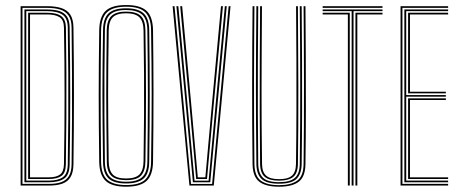

<svg xmlns="http://www.w3.org/2000/svg" viewBox="-20 -720 1784 745"><path d="M60 0V-696H162.5Q196 -696 218.6 -688.5Q241.2 -681 252.9 -663Q264.5 -645 265 -613.2Q266 -546.2 266.5 -481.2Q267 -416.2 267 -351.4Q267 -286.5 266.5 -219.8Q266 -153 265 -82.8Q264.5 -50.5 253.4 -32.5Q242.2 -14.5 221.4 -7.2Q200.5 0 170.2 0ZM67.2 -6.5H170.2Q198 -6.5 217.4 -13.2Q236.8 -20 247.1 -36.6Q257.5 -53.2 257.8 -82.8Q259 -167.5 259.4 -255.9Q259.8 -344.2 259.4 -434.1Q259 -524 257.8 -613.2Q257.5 -643.2 246 -659.8Q234.5 -676.2 213.4 -682.9Q192.2 -689.5 162.5 -689.5H67.2ZM74.8 -12.8V-683.2H162.5Q190.8 -683.2 210.1 -677.1Q229.5 -671 239.8 -655.8Q250 -640.5 250.2 -613.2Q251.5 -534.2 252 -467.4Q252.5 -400.5 252.5 -338.9Q252.5 -277.2 251.9 -214.9Q251.2 -152.5 250.2 -82.8Q249.8 -41.2 228.9 -27Q208 -12.8 170.2 -12.8ZM82 -19.2H170.2Q204.5 -19.2 223.5 -32.2Q242.5 -45.2 243 -82.8Q244.5 -174 244.9 -260Q245.2 -346 244.9 -432.9Q244.5 -519.8 243 -613.2Q242.5 -649.8 222.1 -663.2Q201.8 -676.8 162.5 -676.8H82ZM89.2 -25.5V-670.5H162.5Q200.8 -670.5 218 -657.1Q235.2 -643.8 235.8 -613.2Q237.2 -524.2 237.6 -437.8Q238 -351.2 237.5 -263.5Q237 -175.8 235.5 -82.5Q235 -49.2 218.4 -37.4Q201.8 -25.5 170.2 -25.5ZM96.5 -32H170.2Q199 -32 213.4 -43.1Q227.8 -54.2 228.2 -83.8Q229.5 -156.2 230 -221.9Q230.5 -287.5 230.5 -350.6Q230.5 -413.8 230 -478.2Q229.5 -542.8 228.2 -612.5Q227.8 -643 210.8 -653.5Q193.8 -664 162.5 -664H96.5Z M469.2 4.5Q414.2 4.5 390 -18.1Q365.8 -40.8 365 -92.8Q364 -169.5 363.5 -232.2Q363 -295 363 -352.6Q363 -410.2 363.5 -470.5Q364 -530.8 365 -602.5Q365.8 -655 390 -677.8Q414.2 -700.5 469.2 -700.5Q524.5 -700.5 548.8 -677.8Q573 -655 573.8 -602.2Q574.5 -544.5 575 -485.5Q575.5 -426.5 575.6 -364Q575.8 -301.5 575.2 -234.2Q574.8 -167 573.8 -92.8Q573 -40.8 548.8 -18.1Q524.5 4.5 469.2 4.5ZM469.2 -2Q522 -2 543.9 -23.6Q565.8 -45.2 566.2 -92.8Q567.5 -177 568 -241Q568.5 -305 568.5 -360.5Q568.5 -416 567.9 -473.6Q567.2 -531.2 566.2 -602.5Q565.8 -649.8 544.1 -671.9Q522.5 -694 469.2 -694Q419.2 -694 396.1 -673.2Q373 -652.5 372.2 -602.2Q371.5 -544.8 371 -485.8Q370.5 -426.8 370.5 -364.5Q370.5 -302.2 370.9 -234.8Q371.2 -167.2 372.2 -92.8Q373 -42.2 396.6 -22.1Q420.2 -2 469.2 -2ZM469.2 -8.2Q421.8 -8.2 401 -27.9Q380.2 -47.5 379.8 -92.8Q378.8 -174.2 378.1 -237.9Q377.5 -301.5 377.5 -357.9Q377.5 -414.2 378.1 -472.9Q378.8 -531.5 379.8 -602.5Q380.2 -648 401 -667.9Q421.8 -687.8 469.2 -687.8Q516 -687.8 537.2 -668.2Q558.5 -648.8 559 -602.5Q560 -531.5 560.5 -470.8Q561 -410 561 -351.8Q561 -293.5 560.5 -230.8Q560 -168 559 -92.8Q558.5 -46.5 537.2 -27.4Q516 -8.2 469.2 -8.2ZM469.2 -14.8Q512.5 -14.8 531.9 -32.9Q551.2 -51 551.8 -92.8Q552.8 -160.5 553.2 -225.1Q553.8 -289.8 553.8 -352.6Q553.8 -415.5 553.2 -477.6Q552.8 -539.8 551.8 -602.2Q551.2 -647 530.6 -664.1Q510 -681.2 469.2 -681.2Q426 -681.2 406.8 -663Q387.5 -644.8 387 -602.5Q385.8 -511.5 385.2 -432.6Q384.8 -353.8 385.2 -272.4Q385.8 -191 387 -92.8Q387.5 -51 406.8 -32.9Q426 -14.8 469.2 -14.8ZM469.2 -21Q429.8 -21 412.4 -37.6Q395 -54.2 394.5 -91.5Q393.5 -167.2 392.9 -230.5Q392.2 -293.8 392.2 -352.2Q392.2 -410.8 392.8 -471.2Q393.2 -531.8 394.2 -602.2Q394.8 -641.2 412.4 -658.1Q430 -675 469.2 -675Q509.2 -675 526.5 -658.1Q543.8 -641.2 544.2 -602.2Q545.5 -524.8 546 -464.9Q546.5 -405 546.5 -350.2Q546.5 -295.5 546 -234.4Q545.5 -173.2 544.2 -92.8Q543.8 -58 528.1 -39.5Q512.5 -21 469.2 -21ZM469.2 -27.5Q506.5 -27.5 521.5 -43.5Q536.5 -59.5 537 -93.8Q538.5 -191.8 538.9 -272.8Q539.2 -353.8 538.9 -432.4Q538.5 -511 537 -601.5Q536.5 -637.5 520.8 -653Q505 -668.5 469.2 -668.5Q433 -668.5 417.6 -652.9Q402.2 -637.2 401.8 -601.5Q400.8 -525.2 400.1 -466.8Q399.5 -408.2 399.5 -354.1Q399.5 -300 400.1 -238.1Q400.8 -176.2 401.8 -93.5Q402.2 -60.2 416.8 -43.9Q431.2 -27.5 469.2 -27.5Z M715 0 649.8 -696H657.2L721.2 -6.2H803L867.2 -696H874.5L809.5 0ZM728.5 -12.8 701.5 -304 664.5 -696H672L708 -310L734.8 -19H789.5L816.2 -310L852.5 -696H859.8L823 -304L795.8 -12.8ZM741.2 -25.5 715 -313.2 679.2 -696H686.8L721.8 -318L747.5 -31.8H776.8L802.5 -318L837.5 -696H845L809.2 -313.2L783.2 -25.5Z M1062.8 4.5Q1010.5 4.5 985.5 -15.4Q960.5 -35.2 960 -84.2Q959 -158.5 958.6 -235.8Q958.2 -313 958.4 -391.1Q958.5 -469.2 958.9 -546Q959.2 -622.8 960 -696H967.2Q966.8 -633 966.2 -558.8Q965.8 -484.5 965.6 -404.2Q965.5 -324 965.9 -242.6Q966.2 -161.2 967.2 -84.2Q967.8 -36.8 992 -19.1Q1016.2 -1.5 1062.8 -1.5Q1108.2 -1.5 1132.9 -18.9Q1157.5 -36.2 1158 -84.2Q1159 -153.5 1159.2 -232.5Q1159.5 -311.5 1159.5 -393Q1159.5 -474.5 1159 -552.1Q1158.5 -629.8 1158 -696H1165.2Q1166 -610.2 1166.5 -507.5Q1167 -404.8 1166.9 -296.2Q1166.8 -187.8 1165.2 -84.2Q1164.8 -35.2 1139.9 -15.4Q1115 4.5 1062.8 4.5ZM1062.8 -7.2Q1013.2 -7.2 994.2 -26.4Q975.2 -45.5 974.8 -84.2Q973.8 -165.8 973.4 -238.8Q973 -311.8 973 -383.4Q973 -455 973.5 -531.5Q974 -608 974.8 -696H982Q981 -575.8 980.6 -475.4Q980.2 -375 980.5 -280.8Q980.8 -186.5 982 -84.5Q982.5 -48 1000.2 -30.6Q1018 -13.2 1062.8 -13.2Q1105.5 -13.2 1124.1 -29.8Q1142.8 -46.2 1143.2 -84.5Q1144.2 -163.5 1144.6 -239.9Q1145 -316.2 1144.9 -391.5Q1144.8 -466.8 1144.4 -542.5Q1144 -618.2 1143.2 -696H1150.5Q1151.5 -584.5 1152 -483.6Q1152.5 -382.8 1152.2 -284.9Q1152 -187 1150.5 -84.2Q1150 -45.8 1131.1 -26.5Q1112.2 -7.2 1062.8 -7.2ZM1062.8 -19Q1025 -19 1007.4 -33.8Q989.8 -48.5 989.2 -84.8Q988 -183.5 987.8 -284.9Q987.5 -386.2 988 -489.4Q988.5 -592.5 989.2 -696H996.5Q995.8 -602.8 995.4 -524Q995 -445.2 994.9 -373.9Q994.8 -302.5 995.2 -231.8Q995.8 -161 996.8 -83.5Q997.2 -52 1012.8 -38.4Q1028.2 -24.8 1062.8 -24.8Q1097.8 -24.8 1113 -38.6Q1128.2 -52.5 1128.5 -84.2Q1130 -196.5 1130.2 -293.5Q1130.5 -390.5 1130.1 -487.5Q1129.8 -584.5 1128.8 -696H1136Q1137.2 -542 1137.6 -385.8Q1138 -229.5 1136 -84.8Q1135.5 -48.2 1117.8 -33.6Q1100 -19 1062.8 -19Z M1344.5 0V-676.8H1232V-683.2H1464.2V-676.8H1351.8V0ZM1329.8 0V-664H1232V-670.5H1337.2V0ZM1359.2 0V-670.5H1464.2V-664H1366.5V0ZM1232 -689.5V-696H1464.2V-689.5Z M1534.2 0V-696H1718.8V-689.5H1541.5V-6.5H1718.8V0ZM1563.5 -25.5V-338.5H1710V-332H1570.8V-32H1718.8V-25.5ZM1549 -12.8V-683.2H1718.8V-676.8H1556.2V-351.2H1710V-345H1556.2V-19.2H1718.8V-12.8ZM1563.5 -357.8V-670.5H1718.8V-664H1570.8V-364H1710V-357.8Z"/></svg>

Font: Big Shoulders Inline Text SC Thin
Style: Regular
Weight: 100
Designer: Patric King
Foundry: XO Type Co
Version: Version 2.002